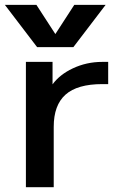

<svg xmlns="http://www.w3.org/2000/svg" viewBox="-33 -781 514 802"><path d="M418.9 -429.7H394.5Q290 -429.7 240.7 -385.7Q191.4 -341.8 191.4 -251V1H75.2V-522.5H186.5V-428.7Q216.8 -469.7 270.5 -495.1Q328.1 -522.5 394.5 -522.5H418.9ZM198.2 -638.7 277.3 -760.7H408.2L273.4 -584H122.1L-12.7 -760.7H119.1Z"/></svg>

Font: Gen Shin Gothic Medium
Style: Regular
Weight: 500
Designer: [Source Han Sans]
Ryoko NISHIZUKA  (kana & ideographs); Paul D. Hunt (Latin, Greek & Cyrillic); Wenlong ZHANG  (bopomofo
Version: Version 1.002.20150607